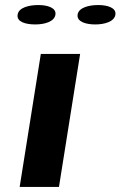

<svg xmlns="http://www.w3.org/2000/svg" viewBox="-20 -742 478 762"><path d="M50 -684C45 -655 82 -645 120 -645C157 -645 196 -656 200 -684C204 -711 169 -722 132 -722C95 -722 54 -712 50 -684ZM58 0H214L298 -528H142ZM288 -684C284 -656 320 -645 358 -645C395 -645 434 -656 438 -684C442 -711 407 -722 370 -722C333 -722 292 -712 288 -684Z"/></svg>

Font: Aerodynamic
Style: BdObl
Weight: 500
Designer: Google
Version: Version 2.000980; 2014